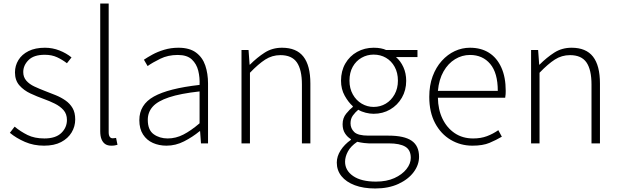

<svg xmlns="http://www.w3.org/2000/svg" viewBox="-20 -814 3519 1090"><path d="M230 13Q171 13 121.5 -8.5Q72 -30 36 -60L63 -95Q97 -67 136.5 -47.5Q176 -28 232 -28Q296 -28 328 -59Q360 -90 360 -133Q360 -167 340.5 -189Q321 -211 290.5 -226Q260 -241 229 -252Q190 -266 152.5 -283.5Q115 -301 90 -329.5Q65 -358 65 -403Q65 -441 84.5 -473Q104 -505 142 -524Q180 -543 235 -543Q278 -543 317.5 -527.5Q357 -512 386 -488L360 -455Q334 -475 304 -489Q274 -503 234 -503Q172 -503 142 -473Q112 -443 112 -405Q112 -376 129.5 -356Q147 -336 175 -323Q203 -310 234 -298Q266 -286 296.5 -273.5Q327 -261 352 -243.5Q377 -226 392 -200.5Q407 -175 407 -136Q407 -96 386.5 -62Q366 -28 327 -7.5Q288 13 230 13Z M612 13Q591 13 577.5 4Q564 -5 556.5 -23Q549 -41 549 -69V-794H597V-63Q597 -46 603 -37.5Q609 -29 619 -29Q623 -29 627 -29.5Q631 -30 639 -31L647 8Q639 10 632 11.5Q625 13 612 13Z M925 13Q883 13 848 -2.5Q813 -18 792 -50.5Q771 -83 771 -132Q771 -220 853.5 -266Q936 -312 1113 -332Q1115 -374 1105.5 -412.5Q1096 -451 1069 -476.5Q1042 -502 989 -502Q934 -502 890 -480.5Q846 -459 818 -439L797 -475Q816 -488 845 -504Q874 -520 912 -531.5Q950 -543 993 -543Q1056 -543 1093 -515.5Q1130 -488 1145.5 -442Q1161 -396 1161 -340V0H1121L1116 -69H1113Q1073 -36 1025 -11.5Q977 13 925 13ZM932 -28Q978 -28 1021 -50Q1064 -72 1113 -114V-295Q1004 -283 939.5 -261.5Q875 -240 847 -208.5Q819 -177 819 -134Q819 -76 852.5 -52Q886 -28 932 -28Z M1351 0V-530H1391L1397 -447H1399Q1440 -488 1483 -515.5Q1526 -543 1581 -543Q1663 -543 1702.5 -492.5Q1742 -442 1742 -340V0H1694V-334Q1694 -418 1665.5 -459.5Q1637 -501 1572 -501Q1525 -501 1486 -476Q1447 -451 1399 -401V0Z M2110 256Q2043 256 1994 237.5Q1945 219 1918.5 186Q1892 153 1892 109Q1892 74 1913.5 40Q1935 6 1972 -20V-24Q1952 -36 1938.5 -57Q1925 -78 1925 -109Q1925 -144 1945.5 -169Q1966 -194 1983 -207V-211Q1958 -233 1937 -270.5Q1916 -308 1916 -356Q1916 -411 1940.5 -453.5Q1965 -496 2007.5 -519.5Q2050 -543 2101 -543Q2124 -543 2142 -539.5Q2160 -536 2172 -530H2350V-490H2228Q2254 -468 2270 -433Q2286 -398 2286 -355Q2286 -302 2261.5 -259.5Q2237 -217 2195 -192.5Q2153 -168 2101 -168Q2080 -168 2056 -174Q2032 -180 2014 -191Q1997 -177 1983.5 -158.5Q1970 -140 1970 -114Q1970 -85 1991 -64.5Q2012 -44 2072 -44H2186Q2275 -44 2317 -15Q2359 14 2359 76Q2359 122 2328.5 163Q2298 204 2242 230Q2186 256 2110 256ZM2101 -207Q2139 -207 2170 -225.5Q2201 -244 2220 -278Q2239 -312 2239 -356Q2239 -401 2220.5 -434.5Q2202 -468 2171 -486Q2140 -504 2101 -504Q2064 -504 2032.5 -486Q2001 -468 1982.5 -435Q1964 -402 1964 -356Q1964 -312 1983 -278Q2002 -244 2033.5 -225.5Q2065 -207 2101 -207ZM2114 217Q2175 217 2219 197Q2263 177 2287.5 146Q2312 115 2312 82Q2312 37 2280.5 18.5Q2249 0 2188 0H2074Q2066 0 2048 -2Q2030 -4 2008 -9Q1971 16 1955 46Q1939 76 1939 104Q1939 154 1985 185.5Q2031 217 2114 217Z M2662 13Q2595 13 2539 -20Q2483 -53 2450 -115Q2417 -177 2417 -264Q2417 -329 2436 -380.5Q2455 -432 2488 -468.5Q2521 -505 2562 -524Q2603 -543 2648 -543Q2711 -543 2756 -514.5Q2801 -486 2826 -431Q2851 -376 2851 -298Q2851 -289 2850.5 -279.5Q2850 -270 2848 -259H2466Q2467 -192 2492 -140Q2517 -88 2561.5 -58Q2606 -28 2666 -28Q2710 -28 2744.5 -41Q2779 -54 2809 -75L2829 -38Q2797 -19 2759 -3Q2721 13 2662 13ZM2466 -298H2806Q2806 -400 2763 -451Q2720 -502 2648 -502Q2603 -502 2563.5 -478Q2524 -454 2498 -408.5Q2472 -363 2466 -298Z M2995 0V-530H3035L3041 -447H3043Q3084 -488 3127 -515.5Q3170 -543 3225 -543Q3307 -543 3346.5 -492.5Q3386 -442 3386 -340V0H3338V-334Q3338 -418 3309.5 -459.5Q3281 -501 3216 -501Q3169 -501 3130 -476Q3091 -451 3043 -401V0Z"/></svg>

Font: Noto Sans JP ExtraLight
Style: Regular
Weight: 250
Designer: Ryoko NISHIZUKA  (kana, bopomofo & ideographs); Paul D. Hunt (Latin, Greek & Cyrillic); Sandoll Communications , Soo-you
Foundry: Adobe
Version: Version 2.004-H2;hotconv 1.0.118;makeotfexe 2.5.65603